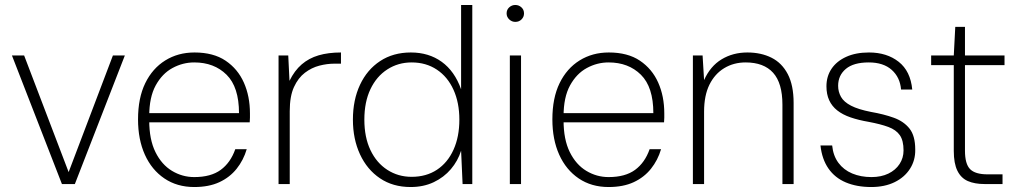

<svg xmlns="http://www.w3.org/2000/svg" viewBox="-20 -740 4095 772"><path d="M229 0 28 -517H77L256 -48L434 -517H482L281 0Z M761 12Q692 12 641 -22.5Q590 -57 562.5 -118Q535 -179 535 -260Q535 -346 564 -405.5Q593 -465 644.5 -497Q696 -529 762 -529Q838 -529 887 -496Q936 -463 960.5 -408Q985 -353 985 -284Q985 -275 985 -267Q985 -259 984 -248H566V-285H941Q941 -390 891 -439.5Q841 -489 761 -489Q715 -489 673.5 -466.5Q632 -444 606 -396.5Q580 -349 580 -273V-256Q580 -179 605 -128.5Q630 -78 671.5 -53Q713 -28 761 -28Q828 -28 867.5 -57Q907 -86 926 -140H972Q959 -96 931.5 -61.5Q904 -27 862 -7.5Q820 12 761 12Z M1100 0V-517H1139L1144 -415Q1164 -456 1193 -481Q1222 -506 1261 -517.5Q1300 -529 1351 -529V-484H1324Q1295 -484 1264 -476Q1233 -468 1206 -447.5Q1179 -427 1162 -390Q1145 -353 1145 -293V0Z M1631 12Q1560 12 1508 -23Q1456 -58 1427.5 -119.5Q1399 -181 1399 -259Q1399 -338 1427.5 -399Q1456 -460 1508.5 -494.5Q1561 -529 1632 -529Q1704 -529 1756 -491.5Q1808 -454 1834 -381V-720H1879V0H1840L1834 -134Q1821 -93 1793 -60Q1765 -27 1724 -7.5Q1683 12 1631 12ZM1635 -29Q1694 -29 1737 -57.5Q1780 -86 1803.5 -138Q1827 -190 1827 -259Q1827 -327 1803.5 -379Q1780 -431 1736.5 -460Q1693 -489 1635 -489Q1581 -489 1537.5 -461Q1494 -433 1469.5 -381.5Q1445 -330 1445 -259Q1445 -188 1469.5 -136.5Q1494 -85 1537.5 -57Q1581 -29 1635 -29Z M2030 0V-517H2075V0ZM2052 -652Q2038 -652 2027.5 -662Q2017 -672 2017 -686Q2017 -701 2027.5 -710.5Q2038 -720 2052 -720Q2066 -720 2076.5 -710.5Q2087 -701 2087 -686Q2087 -672 2077 -662Q2067 -652 2052 -652Z M2427 12Q2358 12 2307 -22.5Q2256 -57 2228.5 -118Q2201 -179 2201 -260Q2201 -346 2230 -405.5Q2259 -465 2310.5 -497Q2362 -529 2428 -529Q2504 -529 2553 -496Q2602 -463 2626.5 -408Q2651 -353 2651 -284Q2651 -275 2651 -267Q2651 -259 2650 -248H2232V-285H2607Q2607 -390 2557 -439.5Q2507 -489 2427 -489Q2381 -489 2339.5 -466.5Q2298 -444 2272 -396.5Q2246 -349 2246 -273V-256Q2246 -179 2271 -128.5Q2296 -78 2337.5 -53Q2379 -28 2427 -28Q2494 -28 2533.5 -57Q2573 -86 2592 -140H2638Q2625 -96 2597.5 -61.5Q2570 -27 2528 -7.5Q2486 12 2427 12Z M2766 0V-517H2805L2811 -418Q2836 -474 2881.5 -501.5Q2927 -529 2985 -529Q3040 -529 3082 -508Q3124 -487 3147.5 -442Q3171 -397 3171 -326V0H3126V-319Q3126 -406 3088.5 -447.5Q3051 -489 2978 -489Q2930 -489 2892 -466Q2854 -443 2832.5 -399.5Q2811 -356 2811 -291V0Z M3483 12Q3425 12 3381 -6.5Q3337 -25 3311 -62.5Q3285 -100 3279 -155H3326Q3330 -114 3351 -85.5Q3372 -57 3406.5 -42.5Q3441 -28 3484 -28Q3523 -28 3552 -42Q3581 -56 3597 -80.5Q3613 -105 3613 -135Q3613 -175 3598 -196.5Q3583 -218 3552 -229.5Q3521 -241 3473 -250Q3432 -257 3400 -268Q3368 -279 3346.5 -296Q3325 -313 3314 -337Q3303 -361 3303 -393Q3303 -433 3323.5 -463.5Q3344 -494 3382.5 -511.5Q3421 -529 3474 -529Q3546 -529 3593.5 -491.5Q3641 -454 3648 -380H3603Q3599 -429 3565.5 -459Q3532 -489 3473 -489Q3412 -489 3381 -463Q3350 -437 3350 -395Q3350 -371 3361.5 -350.5Q3373 -330 3402 -315Q3431 -300 3482 -290Q3534 -281 3574 -266.5Q3614 -252 3637 -223Q3660 -194 3660 -139Q3661 -96 3639 -61.5Q3617 -27 3577 -7.5Q3537 12 3483 12Z M3939 0Q3899 0 3871.5 -12Q3844 -24 3829.5 -53.5Q3815 -83 3815 -133V-478H3724V-517H3815L3821 -632H3860V-517H4019V-478H3860V-134Q3860 -81 3880.5 -60Q3901 -39 3951 -39H4011V0Z"/></svg>

Font: DM Sans 11pt ExtraLight
Style: Regular
Weight: 250
Version: Version 4.004;gftools[0.9.30]